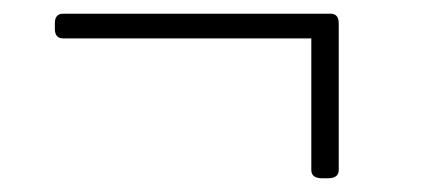

<svg xmlns="http://www.w3.org/2000/svg" viewBox="-20 -337 640 280"><path d="M450 -77Q434 -77 434 -89V-281H72Q60 -281 60 -295V-303Q60 -317 72 -317H462Q474 -317 474 -303V-89Q474 -77 458 -77Z"/></svg>

Font: Asap Expanded Thin
Style: Regular
Weight: 100
Width: 7
Designer: Pablo Cosgaya
Foundry: Omnibus-Type
Version: Version 3.001; ttfautohint (v1.8.4.7-5d5b)